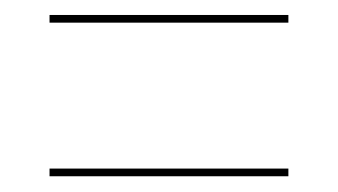

<svg xmlns="http://www.w3.org/2000/svg" viewBox="-20 -406 440 250"><path d="M44.5 -376.5V-386.5H355.5V-376.5ZM44.5 -176.5V-186.5H355.5V-176.5Z"/></svg>

Font: Imbue 100pt ExtraLight
Style: Regular
Weight: 200
Designer: Tyler Finck
Foundry: Etcetera Type Company
Version: Version 1.102; ttfautohint (v1.8.3)